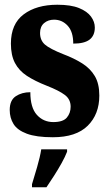

<svg xmlns="http://www.w3.org/2000/svg" viewBox="-20 -569 459 810"><path d="M203 10Q133 10 93 -5Q53 -20 37 -46Q21 -72 21 -105Q21 -146 46.5 -163Q72 -180 108 -180Q108 -115 135.5 -84.5Q163 -54 205 -54Q246 -54 262 -73Q278 -92 278 -119Q278 -150 253.5 -168.5Q229 -187 178 -207Q127 -227 93.5 -249Q60 -271 43 -303.5Q26 -336 26 -385Q26 -468 80 -508.5Q134 -549 222 -549Q279 -549 313.5 -535Q348 -521 364 -499Q380 -477 380 -453Q380 -419 358 -402Q336 -385 289 -385Q289 -435 265.5 -460.5Q242 -486 208 -486Q183 -486 166 -471.5Q149 -457 149 -430Q149 -399 169.5 -381Q190 -363 248 -340Q293 -323 327 -301.5Q361 -280 380 -248Q399 -216 399 -166Q399 -87 350 -38.5Q301 10 203 10ZM115 208Q124 179 136.5 136Q149 93 154 61H263V71Q255 92 240 119Q225 146 208 172.5Q191 199 176 221H115Z"/></svg>

Font: Noto Serif Sinhala ExtraCondensed Black
Style: Regular
Weight: 900
Width: 2
Designer: Jelle Bosma - Monotype Design Team
Foundry: Monotype Imaging Inc.
Version: Version 2.007; ttfautohint (v1.8.4.7-5d5b)